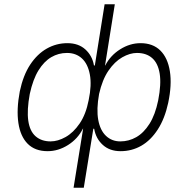

<svg xmlns="http://www.w3.org/2000/svg" viewBox="-20 -703 883 903"><path d="M326 180 371 -98H370Q346 -50 300 -21Q254 8 204 8Q145 8 110.5 -26.5Q76 -61 66.5 -124.5Q57 -188 73 -273Q89 -349 122 -399Q155 -449 200 -474.5Q245 -500 297 -500Q349 -500 381.5 -470.5Q414 -441 422 -395H426L472 -683H520L474 -395H475Q499 -442 545 -471Q591 -500 641 -500Q699 -500 734 -465.5Q769 -431 779 -367.5Q789 -304 771 -219Q755 -145 722 -94Q689 -43 644.5 -17.5Q600 8 547 8Q496 8 463.5 -21.5Q431 -51 423 -97L419 -98L374 180ZM218 -38Q252 -38 288.5 -58.5Q325 -79 354.5 -122Q384 -165 397 -232Q412 -303 402.5 -353Q393 -403 365 -428.5Q337 -454 295 -454Q255 -454 221 -434Q187 -414 161 -372Q135 -330 120 -261Q106 -185 113 -135.5Q120 -86 147.5 -62Q175 -38 218 -38ZM546 -38Q586 -38 621 -58Q656 -78 683 -120.5Q710 -163 724 -231Q739 -308 731 -357Q723 -406 695.5 -430Q668 -454 624 -454Q591 -454 555 -433.5Q519 -413 490 -370.5Q461 -328 446 -261Q433 -189 442 -139.5Q451 -90 478.5 -64Q506 -38 546 -38Z"/></svg>

Font: Nunito Sans 7pt SemiCondensed ExtraLight
Style: Italic
Weight: 250
Width: 4
Italic angle: -9°
Designer: Vernon Adams
Foundry: Vernon Adams
Version: Version 3.101;gftools[0.9.27]